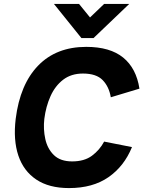

<svg xmlns="http://www.w3.org/2000/svg" viewBox="-20 -949 731 979"><path d="M395 -755 255 -929H383L439 -860L511 -929H639L457 -755ZM511 -227 653 -199Q613 -101 533 -45.5Q453 10 332 10Q230 10 165 -33.5Q100 -77 73.5 -156Q47 -235 60 -343Q82 -519 174.5 -614.5Q267 -710 420 -710Q541 -710 608 -655.5Q675 -601 691 -497L545 -453Q536 -507 503.5 -540.5Q471 -574 403 -574Q343 -574 302 -542.5Q261 -511 237.5 -458.5Q214 -406 206 -343Q200 -290 211 -240Q222 -190 255 -158Q288 -126 348 -126Q410 -126 449 -155Q488 -184 511 -227Z"/></svg>

Font: Haskoy ExtraBold
Style: Italic
Weight: 800
Designer: Ertekin Erdin
Foundry: Ertekin Erdin
Version: Version 2.000; ttfautohint (v1.8.4.7-5d5b)